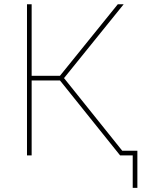

<svg xmlns="http://www.w3.org/2000/svg" viewBox="-20 -748 681 924"><path d="M109.9 0V-727.5H132.3V-383.3H268.6L546.9 -727.5H575.2L288.1 -372.1L586.4 0H558.1L268.6 -360.8H132.3V0ZM618.7 156.2V0H565.9V-22.5H641.1V156.2Z"/></svg>

Font: Inter 16pt Thin
Style: Regular
Weight: 250
Version: Version 4.001;git-66647c0bb